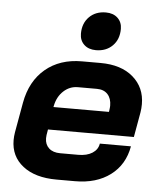

<svg xmlns="http://www.w3.org/2000/svg" viewBox="-53 -770 683 824"><g transform="rotate(5 289.0 -358.5)"><path d="M23 -145Q23 -161 26 -179L49 -308Q66 -402 128.5 -454.5Q191 -507 286 -507H366Q455 -507 506.5 -462.5Q558 -418 558 -346Q558 -328 555 -310L536 -203H166L162 -179Q161 -174 161 -165Q161 -138 178.5 -122Q196 -106 227 -106H305Q342 -106 365.5 -121Q389 -136 393 -162H527Q513 -82 453 -37Q393 8 301 8H221Q129 8 76 -33.5Q23 -75 23 -145ZM420 -301 421 -307Q423 -321 423 -328Q423 -359 406.5 -377Q390 -395 360 -395H278Q243 -395 216.5 -370.5Q190 -346 182 -306L181 -301ZM271 -625Q271 -670 298.5 -697.5Q326 -725 370 -725Q402 -725 421 -707Q440 -689 440 -660Q440 -615 412.5 -587.5Q385 -560 341 -560Q309 -560 290 -578Q271 -596 271 -625Z"/></g></svg>

Font: Bai Jamjuree
Style: Bold Italic
Weight: 700
Italic angle: -10°
Designer: Katatrad Aksorn Co.,Ltd.
Foundry: Cadson Demak Co.,Ltd.
Version: Version 1.000; ttfautohint (v1.6)